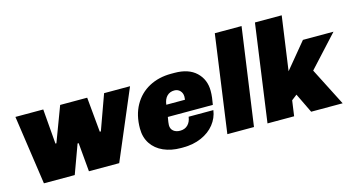

<svg xmlns="http://www.w3.org/2000/svg" viewBox="-78 -1041 2543 1372"><g transform="rotate(-15 1193.0 -355.0)"><path d="M260 -253H267L364 -511H564L588 -253H596L689 -511H881L664 0H440L421 -213H413L335 0H107L33 -511H239Z M1429 -330Q1429 -305 1426 -281Q1423 -257 1418 -229H1085Q1077 -185 1077 -170Q1077 -142 1096 -126.5Q1115 -111 1145 -111Q1180 -111 1202 -132.5Q1224 -154 1229 -192H1412Q1404 -135 1367.5 -89Q1331 -43 1270.5 -16.5Q1210 10 1134 10H1119Q1047 10 990.5 -15Q934 -40 902.5 -87.5Q871 -135 871 -200Q871 -299 911.5 -371.5Q952 -444 1023.5 -482.5Q1095 -521 1187 -521H1212Q1316 -521 1372.5 -467.5Q1429 -414 1429 -330ZM1097 -316H1235Q1235 -319 1236 -325Q1237 -331 1237 -339Q1237 -365 1220.5 -382.5Q1204 -400 1178 -400Q1145 -400 1123.5 -378.5Q1102 -357 1097 -316Z M1762 -720 1661 0H1464L1564 -720Z M2003 -321 2160 -511H2386L2174 -280L2317 0H2084L2014 -145L1974 -114L1958 0H1761L1861 -720H2059Z"/></g></svg>

Font: Chivo Black Italic
Style: Regular
Weight: 900
Italic angle: -8.05°
Designer: Hector Gatti
Foundry: Omnibus-Type
Version: Version 1.007